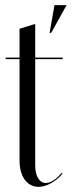

<svg xmlns="http://www.w3.org/2000/svg" viewBox="-20 -719 279 747"><path d="M179 -591 239 -699H192L173 -591ZM130 8C160 8 197 -12 223 -43L219 -46C200 -22 177 -7 158 -7C133 -7 117 -35 117 -75V-489H224V-495H117V-626L56 -607V-495H2V-489H56V-94C56 -33 85 8 130 8Z"/></svg>

Font: Moniqa Display
Style: Regular
Weight: 400
Designer: Rajesh Rajput
Foundry: Rajesh Rajput
Version: Version 1.000